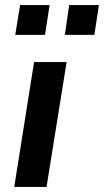

<svg xmlns="http://www.w3.org/2000/svg" viewBox="-20 -735 409 755"><path d="M36 0 114 -491H242L163 0ZM235 -598 252 -715H369L351 -598ZM40 -598 59 -715H175L157 -598Z"/></svg>

Font: Nunito Sans 11pt
Style: Bold Italic
Weight: 700
Italic angle: -9°
Version: Version 3.101;gftools[0.9.27]